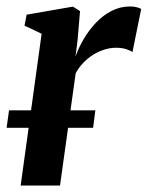

<svg xmlns="http://www.w3.org/2000/svg" viewBox="-22 -575 457 595"><path d="M42 0 107 -470.5 54 -495.5 60.5 -529.5 204 -554.5 226 -540.5 218.5 -451.5 212 -399.5Q221.5 -427 237.5 -454.2Q253.5 -481.5 275.2 -504.5Q297 -527.5 323.8 -541.2Q350.5 -555 381 -555Q393 -555 402.2 -552.5Q411.5 -550 415.5 -547L388.5 -413.5Q384 -417.5 370.5 -422.2Q357 -427 337.5 -427Q319.5 -427 301.2 -421.2Q283 -415.5 266.2 -405Q249.5 -394.5 235.8 -380Q222 -365.5 212.5 -348L164 0ZM273.5 -233 266.5 -179H-1.5L6 -233Z"/></svg>

Font: Merriweather 48pt SemiBold
Style: Italic
Weight: 600
Italic angle: -7.8°
Designer: Eben Sorkin
Foundry: Eben Sorkin
Version: Version 2.101